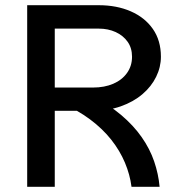

<svg xmlns="http://www.w3.org/2000/svg" viewBox="-20 -718 690 738"><path d="M160.5 -292V-381.5H337.5Q381.5 -381.5 415.2 -396Q449 -410.5 468.2 -437.5Q487.5 -464.5 487.5 -500Q487.5 -533.5 470.5 -557.5Q453.5 -581.5 424.5 -594.8Q395.5 -608 359.5 -608H160.5V-698H359.5Q428.5 -698 482.5 -674.5Q536.5 -651 567.5 -606.8Q598.5 -562.5 598.5 -500Q598.5 -460 580.2 -422.8Q562 -385.5 527.5 -356Q493 -326.5 444 -309.2Q395 -292 332.5 -292ZM84.5 0V-698H190.5V0ZM485.5 0Q479.5 -47 460.2 -92.8Q441 -138.5 408 -180.5Q375 -222.5 326.5 -258.8Q278 -295 213.5 -323.5L331.5 -349.5Q398 -316.5 445.5 -276.2Q493 -236 524.5 -191Q556 -146 572.5 -97.8Q589 -49.5 593.5 0Z"/></svg>

Font: Azeret Mono Thin
Style: Regular
Weight: 100
Designer: Martin Vácha
Foundry: Displaay
Version: Version 1.002